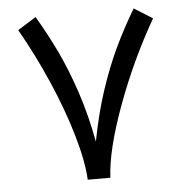

<svg xmlns="http://www.w3.org/2000/svg" viewBox="-47 -643 661 691"><g transform="rotate(-5 284.0 -298.0)"><path d="M324.3 1.3H242.5Q239.4 -65.1 211.7 -160.2Q184.1 -255.3 139 -359Q94 -462.7 40.2 -556.7L106.4 -598.3Q145.3 -532.8 177.4 -465.4Q209.5 -398 237.5 -314.4Q265.4 -230.9 283.7 -132.6Q302.2 -230.9 329.8 -314.4Q357.4 -398 389.6 -465.5Q421.8 -533 460.9 -598.3L527.4 -556.7Q444.8 -413.3 386.8 -255.2Q328.8 -97.1 324.3 1.3Z"/></g></svg>

Font: Arad-VF Thin Dots1
Style: Regular
Weight: 100
Designer: Mohammad Darvishi
Version: Version 1.000;August 30, 2024;FontCreator 15.0.0.2992 64-bit